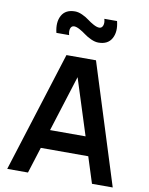

<svg xmlns="http://www.w3.org/2000/svg" viewBox="-103 -1056 877 1130"><g transform="rotate(10 335.0 -491.0)"><path d="M419 -825Q398.5 -825 374.8 -835.8Q351 -846.5 333.5 -859.8Q316 -873 296.2 -883.8Q276.5 -894.5 263 -894.5Q247 -894.5 241.2 -878.2Q235.5 -862 242 -838.5H166Q151 -900.5 173.5 -941.2Q196 -982 252.5 -982Q273 -982 296.5 -971.2Q320 -960.5 337.2 -947.2Q354.5 -934 374.5 -923.2Q394.5 -912.5 408.5 -912.5Q424 -912.5 430.2 -928.8Q436.5 -945 429.5 -969H505.5Q521 -907 498.2 -866Q475.5 -825 419 -825ZM144 0H20L247 -720H423.5L650.5 0H526.5L320.5 -646H347.5ZM524.5 -156H146.5V-268.5H524.5Z"/></g></svg>

Font: Vortex Mix
Style: Bold
Weight: 700
Designer: Mikhail Sharanda
Foundry: Mikhail Sharanda
Version: Version 4.504;Glyphs 3.1.2 (3151)